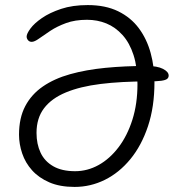

<svg xmlns="http://www.w3.org/2000/svg" viewBox="-20 -727 709 757"><path d="M274 10Q216 10 174.5 -8Q133 -26 106.5 -55.5Q80 -85 67.5 -122Q55 -159 55 -196Q55 -262 79.5 -308.5Q104 -355 149 -386Q194 -417 256.5 -434.5Q319 -452 395.5 -459.5Q472 -467 559 -467Q600 -467 622.5 -455.5Q645 -444 645 -429Q645 -421 639 -416Q633 -411 615.5 -408.5Q598 -406 561 -406Q458 -406 377 -396Q296 -386 239.5 -362.5Q183 -339 153.5 -300Q124 -261 124 -203Q124 -159 140 -125Q156 -91 190 -71.5Q224 -52 276 -52Q325 -52 369 -76.5Q413 -101 447.5 -146.5Q482 -192 502 -255Q522 -318 522 -395Q522 -462 506.5 -510Q491 -558 463 -589Q435 -620 399.5 -634.5Q364 -649 323 -649Q276 -649 240.5 -636Q205 -623 178.5 -605.5Q152 -588 134 -575Q116 -562 105 -562Q96 -562 90.5 -568.5Q85 -575 85 -583Q85 -594 100 -614.5Q115 -635 145.5 -656Q176 -677 221 -692Q266 -707 326 -707Q396 -707 446 -682.5Q496 -658 527.5 -615.5Q559 -573 574 -518Q589 -463 589 -403Q589 -306 563.5 -229.5Q538 -153 494 -99.5Q450 -46 393.5 -18Q337 10 274 10Z"/></svg>

Font: Shantell Sans Light
Style: Regular
Weight: 300
Designer: Stephen Nixon, Anya Danilova, Shantell Martin
Foundry: Arrow Type
Version: Version 1.011;[c5ecc13dd]